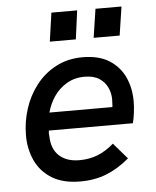

<svg xmlns="http://www.w3.org/2000/svg" viewBox="-51 -741 645 794"><g transform="rotate(-5 271.0 -344.0)"><path d="M251 9Q179 9 133 -19.5Q87 -48 65 -95.5Q43 -143 43 -200Q43 -256 60 -309.5Q77 -363 110.5 -406.5Q144 -450 193 -476Q242 -502 304 -502Q372 -502 415 -474.5Q458 -447 478.5 -402Q499 -357 499 -302Q499 -281 496 -256.5Q493 -232 488 -212H139Q138 -206 138 -200Q138 -194 139 -189Q140 -136 170.5 -107.5Q201 -79 255 -79Q297 -79 331.5 -93Q366 -107 398 -135L455 -69Q409 -30 360 -10.5Q311 9 251 9ZM407 -267Q409 -283 410 -293Q411 -303 411 -318Q411 -344 400 -367.5Q389 -391 366 -406Q343 -421 305 -421Q263 -421 230.5 -401.5Q198 -382 177.5 -351.5Q157 -321 148 -286H438ZM357 -578 375 -697H483L465 -578ZM175 -578 192 -697H299L283 -578Z"/></g></svg>

Font: Hanken Grotesk Medium
Style: Italic
Weight: 500
Italic angle: -8°
Designer: Alfredo Marco Pradil
Foundry: Hanken Design Co.
Version: Version 3.013